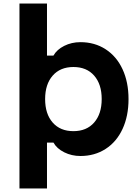

<svg xmlns="http://www.w3.org/2000/svg" viewBox="-20 -868 790 1088"><path d="M282.9 -60H246.3V200H90.3V-848H246.3V-553.1H282.9Q302.1 -587.1 343.9 -608.1Q385.7 -629.1 435.7 -629.1Q516.5 -629.1 578.6 -588.8Q640.7 -548.5 674.5 -475.5Q708.3 -402.5 708.3 -306.5Q708.3 -210.4 674.5 -137.4Q640.7 -64.3 578.6 -24.2Q516.5 16 435.7 16Q385.9 16 343.9 -5Q301.9 -26 282.9 -60ZM396 -124.8Q470.8 -124.8 513.5 -173.7Q556.3 -222.6 556.3 -306.7Q556.3 -390.8 513.5 -439.6Q470.8 -488.3 396 -488.3Q321.2 -488.3 278.5 -439.4Q235.7 -390.5 235.7 -306.5Q235.7 -222.4 278.5 -173.6Q321.2 -124.8 396 -124.8Z"/></svg>

Font: Martian Mono Custom sWd Rg
Style: Regular
Weight: 400
Width: 6
Monospace: yes
Designer: Alex Havermale
Foundry: Evil Martians
Version: Version 1.000